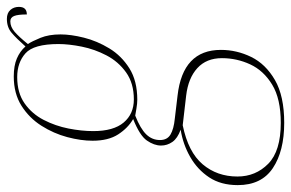

<svg xmlns="http://www.w3.org/2000/svg" viewBox="-207 -442 846 558"><g transform="rotate(-90 216.0 -163.0)"><path d="M138 240Q56 240 6.5 207Q-43 174 -43 105Q-43 56 -20.5 22Q2 -12 38.5 -33Q75 -54 118 -61Q93 -70 82.5 -85Q72 -100 72 -118Q72 -138 86.5 -159Q101 -180 149 -199Q123 -214 104.5 -242.5Q86 -271 86 -317Q86 -351 96.5 -390.5Q107 -430 129.5 -465.5Q152 -501 187.5 -523.5Q223 -546 273 -546Q304 -546 325 -537Q346 -528 360 -512Q384 -539 400 -552.5Q416 -566 440 -566Q457 -566 466 -556Q475 -546 475 -531Q475 -508 453 -508Q453 -534 448.5 -545Q444 -556 433 -556Q417 -556 402.5 -543.5Q388 -531 367 -505Q375 -493 385 -468.5Q395 -444 395 -410Q395 -380 385.5 -342Q376 -304 354.5 -268.5Q333 -233 296.5 -210Q260 -187 205 -187Q194 -187 179.5 -189.5Q165 -192 159 -193Q121 -178 104.5 -161Q88 -144 88 -121Q88 -100 104 -90.5Q120 -81 150 -78L217 -70Q350 -55 350 56Q350 102 329.5 144Q309 186 262.5 213Q216 240 138 240ZM206 -197Q253 -197 284.5 -219.5Q316 -242 334 -276.5Q352 -311 359.5 -348.5Q367 -386 367 -416Q367 -488 340 -512Q313 -536 271 -536Q225 -536 194.5 -514.5Q164 -493 146.5 -459Q129 -425 121.5 -387Q114 -349 114 -315Q114 -256 139 -226.5Q164 -197 206 -197ZM138 230Q208 230 249 205Q290 180 308 141Q326 102 326 59Q326 14 297 -12.5Q268 -39 217 -45L131 -55Q53 -39 17.5 3Q-18 45 -18 104Q-18 157 19 193.5Q56 230 138 230Z"/></g></svg>

Font: Noto Serif Display SemiCondensed Thin
Style: Italic
Weight: 100
Width: 4
Italic angle: -12°
Designer: Monotype Design Team
Foundry: Monotype Imaging Inc.
Version: Version 2.009